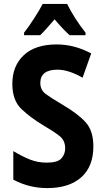

<svg xmlns="http://www.w3.org/2000/svg" viewBox="-20 -951 540 981"><path d="M222 10Q333 10 395 -45Q457 -100 457 -203Q457 -283 417.5 -326.5Q378 -370 298 -417Q242 -450 214 -470.5Q186 -491 186 -527Q186 -595 274 -595Q330 -595 402 -554L446 -678Q360 -724 270 -724Q160 -724 101.5 -669Q43 -614 43 -523Q43 -438 89.5 -394Q136 -350 199 -312Q257 -278 285 -255.5Q313 -233 313 -193Q313 -163 293.5 -141.5Q274 -120 219 -120Q172 -120 131.5 -136.5Q91 -153 48 -179V-33Q92 -10 134.5 0Q177 10 222 10ZM103 -771H185Q199 -784 218 -805.5Q237 -827 259 -852Q305 -798 336 -771H417V-784Q359 -858 323 -931H198Q184 -903 155 -858Q126 -813 103 -784Z"/></svg>

Font: Noto Sans Mono Condensed Extra
Style: Regular
Weight: 800
Width: 3
Designer: Monotype Design Team
Foundry: Monotype Imaging Inc.
Version: Version 1.900